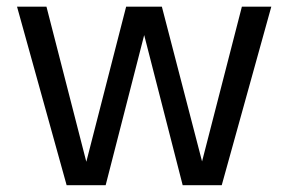

<svg xmlns="http://www.w3.org/2000/svg" viewBox="-20 -547 852 567"><path d="M176.8 0 30.3 -527.3H117.2L234.9 -69.3L352.5 -527.3H458L576.7 -70.3L694.3 -527.3H781.2L634.8 0H519.5L405.8 -443.4L292 0Z"/></svg>

Font: Schibsted Grotesk
Style: Regular
Weight: 400
Designer: Bakken & Baeck AS, Henrik Kongsvoll
Foundry: Schibsted ASA
Version: Version 1.100; ttfautohint (v1.8.4.7-5d5b);gftools[0.9.25]